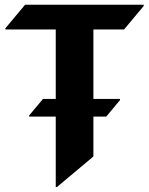

<svg xmlns="http://www.w3.org/2000/svg" viewBox="-20 -757 619 797"><path d="M211.4 19.5V-272.9H101.1V-277.8L158.2 -346.2H211.4V-634.8H2.4V-639.6L84 -737.3H576.7V-732.4L495.1 -634.8H367.7V-346.2H478V-341.3L420.9 -272.9H367.7V-107.4L216.3 19.5Z"/></svg>

Font: Gothica
Style: Bold
Weight: 700
Designer: Wojciech Kalinowski "wmk69" (wmk69@o2.pl)
Foundry: Wojciech Kalinowski "wmk69" (wmk69@o2.pl)
Version: Version 2.1.0; 2021-05-14